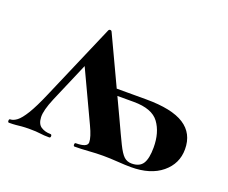

<svg xmlns="http://www.w3.org/2000/svg" viewBox="-87 -522 757 638"><g transform="rotate(20 292.0 -202.5)"><path d="M396 -229Q487 -229 530.5 -201Q574 -173 574 -117Q574 -66 534 -33Q494 0 425 0Q406 0 377.5 -2Q349 -4 326 -4Q302 -4 275.5 -2Q249 0 226 0Q222 0 222 -6Q222 -12 226 -12Q267 -12 267 -30Q267 -48 250 -84L166 -263L106 -123Q87 -78 88 -54Q89 -30 103 -21Q117 -12 136 -12Q141 -12 141 -6Q141 0 136 0Q117 0 103.5 -2Q90 -4 67 -4Q48 -4 38 -3Q28 -2 18.5 -1Q9 0 -6 0Q-10 0 -10 -6Q-10 -12 -6 -12Q5 -12 17.5 -21.5Q30 -31 46 -57Q62 -83 83 -132L199 -401Q201 -405 205 -405Q209 -405 211 -401L335 -137Q358 -87 371.5 -59.5Q385 -32 396 -22Q407 -12 423 -12Q451 -12 462.5 -30Q474 -48 474 -87Q474 -140 449.5 -173.5Q425 -207 360 -207H273L265 -229Z"/></g></svg>

Font: Cormorant Garamond Light
Style: Regular
Weight: 300
Designer: Christian Thalmann (Catharsis Fonts)
Foundry: Catharsis Fonts
Version: Version 4.001